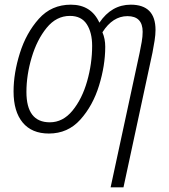

<svg xmlns="http://www.w3.org/2000/svg" viewBox="-20 -561 723 821"><path d="M508 240 632 -336Q637 -361 641 -387Q645 -413 645 -433Q645 -541 539 -541Q457 -541 405 -464Q370 -541 283 -541Q200 -541 146 -480.5Q92 -420 65 -334Q38 -248 38 -170Q38 -84 77 -37Q116 10 189 10Q270 10 323.5 -49.5Q377 -109 403.5 -195Q430 -281 430 -361Q430 -395 418 -423Q462 -492 525 -492Q590 -492 590 -425Q590 -405 586 -382Q582 -359 577 -335L453 240ZM93 -168Q93 -240 115.5 -315.5Q138 -391 179.5 -442Q221 -493 279 -493Q328 -493 351 -457.5Q374 -422 374 -365Q374 -289 352.5 -213.5Q331 -138 290 -88Q249 -38 193 -38Q93 -38 93 -168Z"/></svg>

Font: Noto Sans UI SemiCondensed Light
Style: Italic
Weight: 300
Width: 4
Designer: Monotype Design Team
Foundry: Monotype Imaging Inc.
Version: 1.001